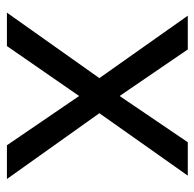

<svg xmlns="http://www.w3.org/2000/svg" viewBox="-24 -552 576 569"><g transform="rotate(90 264.5 -268.0)"><path d="M212 -274 27 -536H127L265 -334L402 -536H501L316 -274L511 0H411L265 -214L117 0H18Z"/></g></svg>

Font: Noto Sans Myanmar
Style: Regular
Weight: 400
Designer: Monotype Design Team
Foundry: Monotype Imaging Inc.
Version: Version 2.107